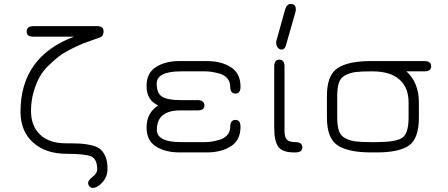

<svg xmlns="http://www.w3.org/2000/svg" viewBox="-20 -751 2208 946"><path d="M308.6 6.8Q205.1 6.8 143.1 -48.8Q81.1 -104.5 81.1 -200.2Q81.1 -471.7 344.7 -570.3H144.5Q111.3 -570.3 111.3 -594.7Q111.3 -622.1 144.5 -622.1H460Q490.2 -622.1 490.2 -596.7Q490.2 -573.2 474.6 -567.4Q470.7 -565.4 438 -554.2Q405.3 -543 386.7 -535.6Q368.2 -528.3 332 -510.3Q295.9 -492.2 272.9 -475.1Q250 -458 220.7 -429.7Q191.4 -401.4 174.3 -370.1Q157.2 -338.9 145 -295.9Q132.8 -252.9 132.8 -204.1Q132.8 -130.9 177.2 -87.9Q221.7 -44.9 305.7 -44.9Q349.6 -44.9 376 -43.5Q402.3 -42 431.2 -35.2Q460 -28.3 475.1 -15.1Q490.2 -2 500 21.5Q509.8 44.9 509.8 80.1Q509.8 119.1 484.9 147Q460 174.8 436.5 174.8Q426.8 174.8 420.4 167Q414.1 159.2 414.1 149.4Q414.1 137.7 436.5 120.1Q459 102.5 459 84Q459 33.2 429.7 20Q400.4 6.8 308.6 6.8Z M952.1 -207H868.2Q752.9 -207 752.9 -111.3Q752.9 -50.8 872.1 -50.8H992.2Q1005.9 -50.8 1022 -53.2Q1038.1 -55.7 1061 -62Q1084 -68.4 1099.1 -85Q1114.3 -101.6 1114.3 -126Q1114.3 -160.2 1140.6 -160.2Q1165 -160.2 1165 -126Q1165 -60.5 1117.7 -30.3Q1070.3 0 999 0H865.2Q794.9 0 748.5 -29.3Q702.1 -58.6 702.1 -123Q702.1 -195.3 759.8 -231.4Q702.1 -256.8 702.1 -327.1Q702.1 -391.6 748.5 -420.9Q794.9 -450.2 865.2 -450.2H999Q1070.3 -450.2 1117.7 -419.9Q1165 -389.6 1165 -324.2Q1165 -290 1140.6 -290Q1114.3 -290 1114.3 -324.2Q1114.3 -348.6 1099.6 -365.2Q1085 -381.8 1062 -388.2Q1039.1 -394.5 1022.5 -397Q1005.9 -399.4 992.2 -399.4H872.1Q752 -399.4 752 -338.9Q752 -292 778.3 -274.9Q804.7 -257.8 868.2 -257.8H952.1Q987.3 -257.8 987.3 -230.5Q987.3 -207 952.1 -207Z M1435.5 0H1428.7Q1372.1 0 1351.6 -27.3Q1331.1 -54.7 1331.1 -123V-423.8Q1331.1 -457 1356.4 -457Q1381.8 -457 1381.8 -423.8V-107.4Q1381.8 -76.2 1393.1 -63.5Q1404.3 -50.8 1435.5 -50.8Q1469.7 -50.8 1469.7 -24.4Q1469.7 0 1435.5 0ZM1413.1 -731.4Q1437.5 -731.4 1437.5 -705.1Q1437.5 -698.2 1436.5 -694.3L1392.6 -541Q1385.7 -506.8 1368.2 -506.8Q1356.4 -506.8 1348.6 -516.6Q1340.8 -526.4 1340.8 -542Q1340.8 -547.9 1342.8 -553.7L1385.7 -707Q1393.6 -731.4 1413.1 -731.4Z M2070.3 -450.2Q2104.5 -450.2 2104.5 -424.8Q2104.5 -399.4 2070.3 -399.4H1982.4Q2043.9 -343.8 2043.9 -246.1V-171.9Q2043.9 -68.4 1995.1 -34.2Q1946.3 0 1836.9 0H1808.6Q1696.3 0 1643.6 -34.7Q1590.8 -69.3 1590.8 -171.9V-278.3Q1590.8 -380.9 1643.6 -415.5Q1696.3 -450.2 1808.6 -450.2ZM1808.6 -399.4Q1758.8 -399.4 1731.9 -396Q1705.1 -392.6 1681.6 -380.4Q1658.2 -368.2 1649.9 -343.8Q1641.6 -319.3 1641.6 -277.3V-172.9Q1641.6 -130.9 1649.9 -106.4Q1658.2 -82 1681.6 -69.8Q1705.1 -57.6 1731.9 -54.2Q1758.8 -50.8 1808.6 -50.8H1836.9Q1929.7 -50.8 1961.4 -71.8Q1993.2 -92.8 1993.2 -172.9V-246.1Q1993.2 -320.3 1947.3 -359.9Q1901.4 -399.4 1815.4 -399.4Z"/></svg>

Font: Jura
Style: Book
Weight: 400
Version: Version 2.3